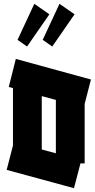

<svg xmlns="http://www.w3.org/2000/svg" viewBox="-20 -943 497 1007"><path d="M48 -180V-481L26 -487L63 -634L457 -526L424 -398V-86H402L368 44L15 -52ZM199 -159 273 -139V-419L199 -439ZM254 -699 204 -734 292 -923 371 -868ZM122 -699 72 -734 160 -923 239 -868Z"/></svg>

Font: Blaka Ink
Style: Regular
Weight: 400
Designer: Mohamed Gaber
Foundry: Kief Type Foundry
Version: Version 1.003; ttfautohint (v1.8.4.7-5d5b)